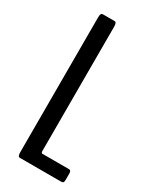

<svg xmlns="http://www.w3.org/2000/svg" viewBox="-183 -758 666 813"><g transform="rotate(30 150.5 -351.0)"><path d="M66.4 0Q62.5 0 60.3 -1.2Q58.1 -2.4 56.4 -7.8Q54.7 -13.2 54.7 -22.9V-679.2Q54.7 -693.4 57.6 -697.8Q60.5 -702.1 66.4 -702.1H121.6Q125.5 -702.1 127.7 -700.9Q129.9 -699.7 131.6 -694.3Q133.3 -689 133.3 -679.2V-72.8Q133.3 -62.5 139.6 -62.5H267.6Q272 -62.5 273.9 -61.8Q275.9 -61 277.8 -57.4Q279.8 -53.7 279.8 -45.9V-17.6Q279.8 -6.3 276.9 -3.2Q273.9 0 267.6 0Z"/></g></svg>

Font: BenchNine
Style: Regular
Weight: 400
Designer: Vernon Adams
Foundry: Vernon Adams
Version: Version 1 ; ttfautohint (v0.92.18-e454-dirty) -l 8 -r 50 -G 